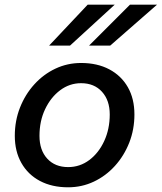

<svg xmlns="http://www.w3.org/2000/svg" viewBox="-20 -781 688 817"><path d="M43 -203Q43 -267 65 -323Q87 -379 126 -422Q165 -465 216 -489Q267 -513 325 -513Q394 -513 445 -486Q496 -459 524 -410Q552 -361 552 -294Q552 -230 530 -174Q508 -118 469 -75Q430 -32 379 -8Q328 16 270 16Q201 16 150 -11Q99 -38 71 -87.5Q43 -137 43 -203ZM270 -70Q320 -70 360 -100Q400 -130 423.5 -181Q447 -232 447 -294Q447 -354 414 -390.5Q381 -427 325 -427Q276 -427 236 -397Q196 -367 172 -316.5Q148 -266 148 -203Q148 -142 181 -106Q214 -70 270 -70ZM189 -587 353 -761H468L278 -587ZM359 -587 533 -761H648L449 -587Z"/></svg>

Font: Wix Madefor Text Medium
Style: Italic
Weight: 500
Italic angle: -12°
Designer: Dalton Maag Ltd
Foundry: Dalton Maag Ltd
Version: Version 3.100